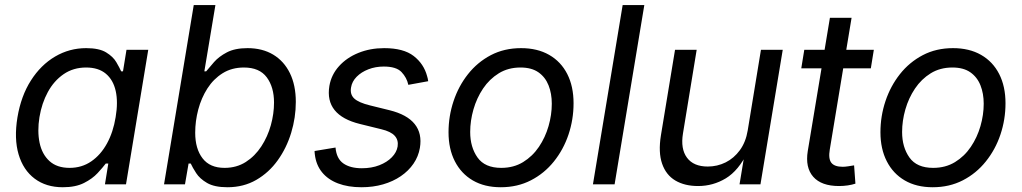

<svg xmlns="http://www.w3.org/2000/svg" viewBox="-20 -748 4146 779"><path d="M234.9 11.7Q167 11.7 120.6 -23.2Q74.2 -58.1 55.4 -121.8Q36.6 -185.5 50.8 -272Q65.4 -358.9 105.5 -421.6Q145.5 -484.4 203.6 -518.6Q261.7 -552.7 329.6 -552.7Q382.3 -552.7 410.6 -535.4Q439 -518.1 451.9 -495.8Q464.8 -473.6 471.7 -458.5H479L493.2 -545.9H581.5L491.2 0H405.8L419.4 -84.5H409.2Q397 -68.4 376 -45.7Q355 -22.9 320.8 -5.6Q286.6 11.7 234.9 11.7ZM262.2 -66.9Q312 -66.9 350.3 -93.3Q388.7 -119.6 414.1 -166Q439.5 -212.4 449.2 -272.9Q459.5 -333.5 449.5 -378.7Q439.5 -423.8 409.4 -449Q379.4 -474.1 329.6 -474.1Q277.3 -474.1 238 -447Q198.7 -419.9 174.1 -374.5Q149.4 -329.1 140.1 -272.9Q130.9 -215.8 140.6 -168.9Q150.4 -122.1 180.7 -94.5Q210.9 -66.9 262.2 -66.9Z M902.8 11.7Q850.1 11.7 820.3 -5.6Q790.5 -22.9 775.9 -45.7Q761.2 -68.4 753.9 -84.5H745.1L730.5 0H645.5L766.1 -727.5H854L809.1 -458.5H816.4Q829.1 -474.1 848.6 -496.3Q868.2 -518.6 900.6 -535.6Q933.1 -552.7 984.4 -552.7Q1044.4 -552.7 1088.4 -526.4Q1132.3 -500 1156.2 -451.2Q1180.2 -402.3 1180.2 -334.5Q1180.2 -271 1161.4 -209.2Q1142.6 -147.5 1106.9 -97.7Q1071.3 -47.9 1019.8 -18.1Q968.3 11.7 902.8 11.7ZM891.1 -66.9Q939.9 -66.9 977.3 -90.8Q1014.6 -114.7 1040.3 -154.1Q1065.9 -193.4 1078.9 -240Q1091.8 -286.6 1091.8 -332Q1091.8 -394.5 1062.3 -434.3Q1032.7 -474.1 969.7 -474.1Q920.4 -474.1 883.3 -450.9Q846.2 -427.7 821.5 -389.2Q796.9 -350.6 784.4 -303.7Q772 -256.8 772 -209.5Q772 -144.5 801.8 -105.7Q831.5 -66.9 891.1 -66.9Z M1446.8 11.7Q1392.1 11.7 1351.3 -3.9Q1310.5 -19.5 1286.4 -49.3Q1262.2 -79.1 1257.3 -122.1Q1256.8 -125.5 1256.6 -128.7Q1256.3 -131.8 1256.3 -135.3L1341.3 -149.4Q1345.2 -104.5 1373 -85Q1400.9 -65.4 1448.2 -65.4Q1487.8 -65.4 1519 -77.6Q1550.3 -89.8 1569.8 -109.9Q1589.4 -129.9 1593.3 -153.8Q1597.2 -179.7 1581.5 -197Q1565.9 -214.4 1527.3 -223.6L1439.9 -245.1Q1368.7 -262.7 1337.6 -301.3Q1306.6 -339.8 1316.4 -399.4Q1324.2 -444.8 1355.5 -479.5Q1386.7 -514.2 1434.3 -533.4Q1481.9 -552.7 1538.6 -552.7Q1617.2 -552.7 1658.4 -520.8Q1699.7 -488.8 1712.9 -439Q1714.4 -434.1 1715.6 -429Q1716.8 -423.8 1717.3 -418.5L1636.7 -403.8Q1630.4 -433.1 1609.1 -455.6Q1587.9 -478 1537.1 -478Q1503.4 -478 1474.6 -466.8Q1445.8 -455.6 1427 -436.5Q1408.2 -417.5 1404.3 -393.1Q1399.4 -364.7 1417.5 -348.1Q1435.5 -331.5 1481.4 -320.3L1560.5 -300.8Q1631.8 -283.2 1662.6 -244.6Q1693.4 -206.1 1683.6 -147.9Q1677.7 -113.3 1657.7 -84Q1637.7 -54.7 1606.2 -33.2Q1574.7 -11.7 1534.2 0Q1493.7 11.7 1446.8 11.7Z M2011.7 11.7Q1945.8 11.7 1898.4 -15.9Q1851.1 -43.5 1825.4 -93.8Q1799.8 -144 1799.8 -211.4Q1799.8 -276.4 1820.1 -337.4Q1840.3 -398.4 1878.7 -447Q1917 -495.6 1971.4 -524.2Q2025.9 -552.7 2094.2 -552.7Q2160.2 -552.7 2208 -525.4Q2255.9 -498 2281.5 -447.8Q2307.1 -397.5 2307.1 -329.1Q2307.1 -263.2 2286.6 -202.1Q2266.1 -141.1 2227.3 -92.8Q2188.5 -44.4 2134 -16.4Q2079.6 11.7 2011.7 11.7ZM2013.7 -66.9Q2064 -66.9 2102.3 -90.3Q2140.6 -113.8 2166.5 -152.1Q2192.4 -190.4 2205.6 -236.3Q2218.8 -282.2 2218.8 -327.1Q2218.8 -368.7 2205.6 -401.9Q2192.4 -435.1 2164.6 -454.6Q2136.7 -474.1 2091.8 -474.1Q2042 -474.1 2003.9 -450.7Q1965.8 -427.2 1939.9 -388.7Q1914.1 -350.1 1900.9 -304Q1887.7 -257.8 1887.7 -212.4Q1887.7 -150.9 1917.5 -108.9Q1947.3 -66.9 2013.7 -66.9Z M2594.2 -727.5 2473.6 0H2385.7L2506.3 -727.5Z M2812.5 6.8Q2757.8 6.8 2720 -15.6Q2682.1 -38.1 2666.3 -84Q2650.4 -129.9 2661.6 -199.2L2718.8 -545.9H2806.6L2751 -206.5Q2740.7 -144 2767.3 -108.2Q2793.9 -72.3 2851.6 -72.3Q2890.1 -72.3 2924.1 -89.1Q2958 -106 2981.9 -138.7Q3005.9 -171.4 3013.7 -218.8L3067.4 -545.9H3155.8L3065.4 0H2980.5L3002.4 -132.3H3014.2Q2976.6 -55.7 2924.8 -24.4Q2873 6.8 2812.5 6.8Z M3525.4 -545.9 3513.2 -470.7H3231L3243.2 -545.9ZM3347.2 -675.8H3435.1L3346.7 -141.6Q3340.3 -104 3353 -87.6Q3365.7 -71.3 3399.4 -71.3Q3407.7 -71.3 3420.9 -73.2Q3434.1 -75.2 3445.3 -77.1L3450.7 -2.9Q3437.5 1.5 3419.9 4.2Q3402.3 6.8 3384.3 6.8Q3312.5 6.8 3279.5 -30.8Q3246.6 -68.4 3257.3 -134.8Z M3764.2 11.7Q3698.2 11.7 3650.9 -15.9Q3603.5 -43.5 3577.9 -93.8Q3552.2 -144 3552.2 -211.4Q3552.2 -276.4 3572.5 -337.4Q3592.8 -398.4 3631.1 -447Q3669.4 -495.6 3723.9 -524.2Q3778.3 -552.7 3846.7 -552.7Q3912.6 -552.7 3960.4 -525.4Q4008.3 -498 4033.9 -447.8Q4059.6 -397.5 4059.6 -329.1Q4059.6 -263.2 4039.1 -202.1Q4018.6 -141.1 3979.7 -92.8Q3940.9 -44.4 3886.5 -16.4Q3832 11.7 3764.2 11.7ZM3766.1 -66.9Q3816.4 -66.9 3854.7 -90.3Q3893.1 -113.8 3918.9 -152.1Q3944.8 -190.4 3958 -236.3Q3971.2 -282.2 3971.2 -327.1Q3971.2 -368.7 3958 -401.9Q3944.8 -435.1 3917 -454.6Q3889.2 -474.1 3844.2 -474.1Q3794.4 -474.1 3756.3 -450.7Q3718.3 -427.2 3692.4 -388.7Q3666.5 -350.1 3653.3 -304Q3640.1 -257.8 3640.1 -212.4Q3640.1 -150.9 3669.9 -108.9Q3699.7 -66.9 3766.1 -66.9Z"/></svg>

Font: Inter Variable
Style: Italic
Weight: 400
Italic angle: -9.39999°
Designer: Rasmus Andersson
Foundry: rsms
Version: Version 4.001;git-9221beed3